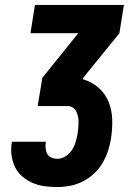

<svg xmlns="http://www.w3.org/2000/svg" viewBox="-20 -755 540 775"><path d="M212 0Q185 0 159.5 -3.5Q134 -7 111 -17Q88 -27 69.5 -43Q51 -59 40.5 -81Q30 -103 26.5 -128.5Q23 -154 28 -181V-183H165V-182Q163 -170 164 -157.5Q165 -145 170.5 -134.5Q176 -124 187.5 -119Q199 -114 212 -114Q229 -114 244.5 -124Q260 -134 270 -149Q280 -164 285 -181Q290 -198 293 -214Q295 -226 296 -238Q297 -250 297 -261.5Q297 -273 295 -284Q293 -295 288 -305Q283 -315 273.5 -321Q264 -327 252 -327H132L151 -441L296 -621H103L121 -735H480L462 -621L316 -441L315 -435Q350 -425 377.5 -401Q405 -377 418.5 -343.5Q432 -310 433 -272Q434 -234 428 -195Q424 -170 415.5 -144.5Q407 -119 393 -95.5Q379 -72 358 -53Q337 -34 313 -22Q289 -10 263 -5Q237 0 212 0Z"/></svg>

Font: Iosevka Curly Heavy
Style: Italic
Weight: 900
Italic angle: -9°
Monospace: yes
Designer: Belleve Invis
Foundry: Belleve Invis
Version: Version 22.1.2; ttfautohint (v1.8.4)